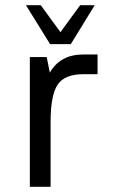

<svg xmlns="http://www.w3.org/2000/svg" viewBox="-20 -720 436 740"><path d="M301 -434Q229 -434 202 -393.5Q175 -353 175 -250V0H95V-500H160L172 -440Q212 -510 301 -510H356V-434ZM345 -700 253 -550H173L80 -700H137L213 -596L289 -700Z"/></svg>

Font: Fivo Sans
Style: Regular
Weight: 400
Designer: Alexander Slobzheninov
Foundry: Alexander Slobzheninov
Version: 1.0